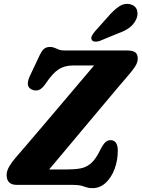

<svg xmlns="http://www.w3.org/2000/svg" viewBox="-20 -963 738 1000"><path d="M361 0H68.5Q14.5 0 14.5 -51.5Q14.5 -72.5 27.8 -95.2Q41 -118 59 -139Q79.5 -162.5 117.8 -207.2Q156 -252 203.8 -308Q251.5 -364 301.2 -422.8Q351 -481.5 395.2 -533.8Q439.5 -586 470 -622H361Q316.5 -622 285.2 -601.8Q254 -581.5 218.5 -528.5Q199 -499.5 181 -494Q163 -488.5 145.5 -496.5Q110.5 -512 135 -566L181 -663.5Q195.5 -696 207.8 -707.2Q220 -718.5 240.5 -718.5Q254 -718.5 264 -714Q274 -709.5 286.2 -704.8Q298.5 -700 318 -700H642.5Q672 -700 684.8 -690.2Q697.5 -680.5 697.5 -657.5Q697.5 -637.5 683 -615.5Q668.5 -593.5 646.5 -568.5Q632.5 -552.5 598 -511.8Q563.5 -471 517 -415.5Q470.5 -360 419.2 -299Q368 -238 320.2 -180.8Q272.5 -123.5 236 -80.5H332Q371 -80.5 401 -86.2Q431 -92 455.5 -113.8Q480 -135.5 503 -184Q517 -211.5 528.8 -222.2Q540.5 -233 555 -233Q575.5 -233 584.5 -218.5Q593.5 -204 593.5 -178.5Q593.5 -127.5 576.8 -82.8Q560 -38 530.2 -10.5Q500.5 17 461 17Q443.5 17 431.5 12.8Q419.5 8.5 404 4.2Q388.5 0 361 0ZM540.5 -873.5Q571 -910 600.5 -929.5Q630 -949 661.5 -940Q688 -932 694.2 -907.5Q700.5 -883 687 -857.5Q673.5 -832.5 651.2 -816.8Q629 -801 589.5 -787L498.5 -749.5Q486 -745 474 -746.2Q462 -747.5 457.5 -756Q453 -766 458.8 -776.8Q464.5 -787.5 474 -799Z"/></svg>

Font: Fraunces 72pt S100
Style: Bold Italic
Weight: 700
Italic angle: -16°
Version: Version 1.000; ttfautohint (v1.8.3)